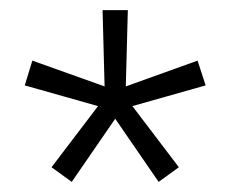

<svg xmlns="http://www.w3.org/2000/svg" viewBox="-20 -767 456 380"><path d="M208 -532 294 -407 334 -436 242 -557 387 -598 371 -647 229 -596 233 -747H183L187 -596L44 -647L29 -598L174 -557L82 -436L122 -407Z"/></svg>

Font: IBM Plex Devanagari Light
Style: Regular
Weight: 300
Designer: Mike Abbink, Paul van der Laan, Pieter van Rosmalen, Erin McLaughlin
Foundry: Bold Monday
Version: Version 1.0